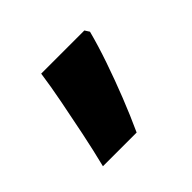

<svg xmlns="http://www.w3.org/2000/svg" viewBox="-73 -209 431 431"><g transform="rotate(-45 142.5 6.5)"><path d="M228 -116 235 -105.1Q226 -70.4 212 -29.7Q198 11 182 51.5Q166 92 149 129H42Q52 89 61 45.5Q70 2 78.1 -39.8Q86.2 -81.6 91 -116Z"/></g></svg>

Font: Noto Sans Sinhala
Style: Regular
Weight: 400
Designer: Jelle Bosma - Monotype Design Team
Foundry: Monotype Imaging Inc.
Version: Version 2.006